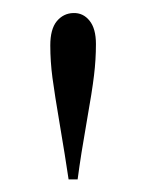

<svg xmlns="http://www.w3.org/2000/svg" viewBox="-20 -750 229 302"><path d="M102.1 -467.8H87.9Q82.5 -504.4 74.2 -553.2Q65.9 -602.1 62.5 -627.7Q59.1 -653.3 59.1 -678.7Q59.1 -704.1 69.3 -716.6Q79.6 -729 95.2 -729.5Q110.8 -730 120.8 -717.5Q130.9 -705.1 130.9 -680.7Q130.9 -656.2 127.9 -631.6Q125 -606.9 116.2 -557.4Q107.4 -507.8 102.1 -467.8Z"/></svg>

Font: PlayfairDisplay-Regular
Style: Regular
Weight: 400
Designer: Claus Eggers Sørensen
Foundry: Claus Eggers Sørensen
Version: Version 1.002;PS 001.002;hotconv 1.0.70;makeotf.lib2.5.58329